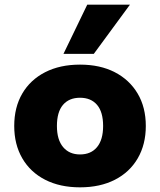

<svg xmlns="http://www.w3.org/2000/svg" viewBox="-20 -792 686 823"><path d="M323 11Q237 11 173.5 -21.5Q110 -54 75.5 -113.5Q41 -173 41 -252Q41 -332 75.5 -391Q110 -450 173.5 -482.5Q237 -515 323 -515Q409 -515 472 -482.5Q535 -450 570 -391Q605 -332 605 -252Q605 -173 570.5 -113.5Q536 -54 472.5 -21.5Q409 11 323 11ZM323 -130Q370 -130 396 -161.5Q422 -193 422 -252Q422 -312 396 -342.5Q370 -373 323 -373Q276 -373 250 -342.5Q224 -312 224 -252Q224 -193 250.5 -161.5Q277 -130 323 -130ZM252 -561 354 -772H537L382 -561Z"/></svg>

Font: Nunito Sans 8pt Black
Style: Regular
Weight: 900
Version: Version 3.101;gftools[0.9.27]